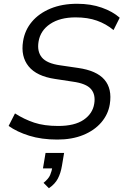

<svg xmlns="http://www.w3.org/2000/svg" viewBox="-20 -734 663 1022"><path d="M285.2 8.9Q201 8.9 135.5 -11.6Q69.9 -32.2 25.9 -63.7L59.8 -130.3Q108.4 -99.1 161.7 -81.3Q215.1 -63.5 289.9 -63.5Q377.4 -63.5 425.4 -96.4Q473.4 -129.3 481.6 -182Q489.7 -231.1 463.8 -260.5Q438 -289.8 367.2 -299.4L272.8 -313.8Q175.1 -328.3 132.4 -380.7Q89.8 -433.1 102.8 -514.5Q112.2 -573.7 149.9 -618.4Q187.5 -663 249 -688.5Q310.5 -713.9 390.7 -713.9Q463.3 -713.9 521.7 -693.3Q580.2 -672.7 617.2 -639.6L584.3 -574Q544.7 -606.8 495.9 -624.1Q447.2 -641.5 382.5 -641.5Q299.4 -641.5 247.1 -606.5Q194.8 -571.5 185.2 -512.3Q176.6 -460 202.9 -428.2Q229.3 -396.3 300.5 -386.3L395.5 -372.4Q494.1 -358.4 535.8 -310.1Q577.5 -261.7 564.5 -179.3Q556 -125.6 519.4 -82.7Q482.8 -39.9 423.3 -15.5Q363.7 8.9 285.2 8.9ZM240.3 267.9 211.8 239.3Q238.3 217.8 246.8 197.9Q255.3 178.1 259.8 151.5L278.5 162.3H208.7L222.5 79.9H321.2L309.8 147.9Q303.3 187.2 288.1 216.4Q272.9 245.6 240.3 267.9Z"/></svg>

Font: Mulish ExtraLight
Style: Italic
Weight: 200
Italic angle: -9°
Designer: Vernon Adams
Foundry: Vernon Adams
Version: Version 3.603